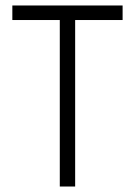

<svg xmlns="http://www.w3.org/2000/svg" viewBox="-20 -680 492 700"><path d="M198 0V-660H254V0ZM25 -607V-660H427V-607Z"/></svg>

Font: Bricolage Grotesque SemiCondensed ExtraLight
Style: Regular
Weight: 250
Width: 4
Designer: Mathieu Triay
Foundry: Atelier Triay
Version: Version 1.000;gftools[0.9.30]